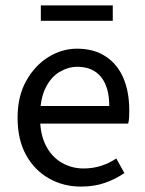

<svg xmlns="http://www.w3.org/2000/svg" viewBox="-20 -678 536 710"><path d="M279 12Q214 12 160.5 -18.5Q107 -49 76 -105.5Q45 -162 45 -243Q45 -322 77 -379Q109 -436 159 -467Q209 -498 265 -498Q327 -498 370.5 -469.5Q414 -441 436 -390Q458 -339 458 -270Q458 -257 457.5 -245Q457 -233 454 -221H104V-286H384Q384 -356 353.5 -393.5Q323 -431 266 -431Q233 -431 201 -412.5Q169 -394 148.5 -353Q128 -312 128 -244Q128 -182 149.5 -140Q171 -98 208 -76.5Q245 -55 289 -55Q324 -55 354.5 -65Q385 -75 410 -92L440 -38Q408 -16 368.5 -2Q329 12 279 12ZM131 -601V-658H397V-601Z"/></svg>

Font: Source Sans 3
Style: Regular
Weight: 400
Designer: Paul D. Hunt
Foundry: Adobe
Version: Version 3.046;hotconv 1.0.118;makeotfexe 2.5.65603